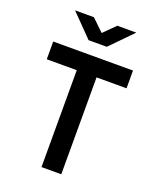

<svg xmlns="http://www.w3.org/2000/svg" viewBox="-170 -1050 940 1149"><g transform="rotate(20 300.0 -475.0)"><path d="M237 0V-617H46V-730H554V-617H363V0ZM242 -810 105 -950H225L301 -877L374 -950H495L358 -810Z"/></g></svg>

Font: JetBrains Mono NL
Style: Bold
Weight: 700
Monospace: yes
Designer: Philipp Nurullin, Konstantin Bulenkov
Foundry: JetBrains
Version: Version 2.305; ttfautohint (v1.8.4.7-5d5b)